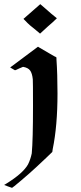

<svg xmlns="http://www.w3.org/2000/svg" viewBox="-39 -702 391 925"><path d="M114 -646 155 -682Q162 -676 179.5 -661Q197 -646 208 -636L235 -614Q216 -595 191 -574L154 -540L135 -556Q101 -582 84 -601L74 -611ZM10 -377 144 -477Q148 -475 152 -472Q161 -466 200 -444Q205 -441 212 -437Q219 -433 223.5 -430.5Q228 -428 229 -428L233 -425V-416Q238 -346 238 -252Q238 -95 215 16L213 30L185 57Q137 102 136 103Q106 131 63.5 167Q21 203 19 203Q15 202 -1 196Q-17 190 -19 189L-9 183Q72 133 96 90Q108 66 114 37Q120 -27 120 -192Q120 -311 119 -320Q116 -349 106 -362.5Q96 -376 72 -380L53 -372Q34 -362 32 -364Z"/></svg>

Font: KaTeX_Fraktur
Style: Bold
Weight: 700
Version: Version 1.1; ttfautohint (v1.3)